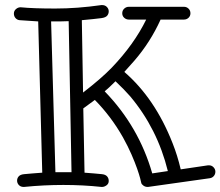

<svg xmlns="http://www.w3.org/2000/svg" viewBox="-20 -736 876 763"><path d="M252.9 -651.9Q235.8 -650.9 217.8 -650.9H183.1L200.2 -51.8H264.2ZM439 -413.1Q412.1 -386.2 396 -373Q531.7 -232.9 585 -46.9L647 -56.2Q605.5 -224.6 497.1 -353.5Q474.6 -379.4 439 -413.1ZM63 -707Q111.8 -702.1 199.5 -702.1Q287.1 -702.1 382.8 -715.8H386.2Q397.5 -715.8 404.8 -708.3Q412.1 -700.7 412.1 -690.9Q412.1 -681.2 406 -673.8Q399.9 -666.5 383.8 -664.1Q357.4 -660.6 305.2 -655.8L310.1 -368.2Q382.8 -424.3 424.3 -467.3Q512.7 -559.6 561 -658.2H492.2Q481.4 -658.2 473.6 -665.3Q465.8 -672.4 465.8 -683.3Q465.8 -694.3 473.6 -701.7Q481.4 -709 492.2 -709H710.9Q721.7 -709 729.2 -701.7Q736.8 -694.3 736.8 -683.3Q736.8 -672.4 729.2 -665.3Q721.7 -658.2 710.9 -658.2H618.2Q577.6 -568.4 513.7 -494.6Q494.1 -472.2 474.1 -450.2Q596.2 -344.7 666 -166.5Q685.1 -118.7 698.2 -63L807.1 -79.1H810.1Q821.3 -79.1 828.6 -71.3Q835.9 -63.5 835.9 -53.7Q835.9 -43.9 829.8 -36.6Q823.7 -29.3 814 -27.8L568.8 6.8H565.9Q557.1 6.8 549.8 1.5Q542.5 -3.9 541.5 -8.8Q540.5 -13.7 536.9 -27.8Q533.2 -42 524.9 -65.9Q516.6 -89.8 502.7 -121.8Q488.8 -153.8 468.8 -189.9Q421.9 -272.9 356.9 -338.9Q356 -338.4 311 -305.2L315.9 -49.8Q334 -48.3 352.5 -46.9Q371.1 -45.4 385 -43.9Q398.9 -42.5 405.5 -35.2Q412.1 -27.8 412.1 -16.8Q412.1 -5.9 403.3 0.5Q394.5 6.8 386.2 6.8H382.8Q309.6 -1 231.9 -1Q154.3 -1 76.2 6.8H73.2Q62 6.8 54.9 -0.7Q47.9 -8.3 47.9 -18.1Q47.9 -27.8 54.4 -35.2Q61 -42.5 75.9 -43.9Q90.8 -45.4 110.1 -46.9Q129.4 -48.3 147.9 -49.8L131.8 -650.9Q96.2 -652.8 58.1 -655.8Q48.3 -656.7 41.7 -664.1Q35.2 -671.4 35.2 -682.1Q35.2 -692.9 43.5 -700Q51.8 -707 61 -707Z"/></svg>

Font: Ribeye Marrow
Style: Regular
Weight: 400
Designer: Astigmatic (AOETI)
Foundry: Astigmatic (AOETI)
Version: Version 1.000